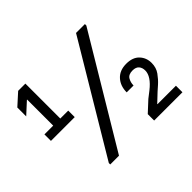

<svg xmlns="http://www.w3.org/2000/svg" viewBox="-152 -923 1147 1147"><g transform="rotate(-45 421.0 -350.0)"><path d="M603 -700H678V-688L266 0H192V-12ZM563 -54 630 -116Q638 -122 670.5 -147.5Q703 -173 720 -198.5Q737 -224 737 -249Q737 -273 724 -288Q711 -303 683 -303Q649 -303 636.5 -282Q624 -261 624 -235H566Q566 -289 597.5 -323.5Q629 -358 685 -358Q739 -358 767.5 -328Q796 -298 796 -254Q796 -214 775 -185Q754 -156 730.5 -135Q707 -114 700 -108L646 -57V-55H802V0H563ZM40 -633 114 -700H175V-405H242V-350H41V-405H115V-625H113L40 -558Z"/></g></svg>

Font: Lopes Sans
Style: Regular
Weight: 400
Designer: Gabriel Lam, Diego Maldonado
Foundry: TypeRant, Foresti Design
Version: Version 4.000